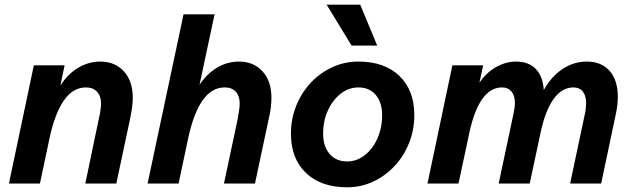

<svg xmlns="http://www.w3.org/2000/svg" viewBox="-20 -781 2694 817"><path d="M18 0 124 -503H255L237 -417Q268 -466 312.5 -492.5Q357 -519 407 -519Q469 -519 507 -477.5Q545 -436 545 -365Q545 -346 542 -324Q539 -302 533 -273L475 0H343L400 -273Q405 -294 407.5 -312Q410 -330 410 -340Q410 -372 393 -390.5Q376 -409 346 -409Q291 -409 252.5 -354.5Q214 -300 191 -194L150 0Z M608 0 761 -720H893L829 -420Q860 -467 903.5 -493Q947 -519 997 -519Q1059 -519 1097 -477.5Q1135 -436 1135 -365Q1135 -346 1132.5 -324Q1130 -302 1123 -273L1065 0H933L991 -273Q995 -294 997.5 -312Q1000 -330 1000 -340Q1000 -372 983.5 -390.5Q967 -409 936 -409Q881 -409 842.5 -354.5Q804 -300 781 -194L740 0Z M1218 -212Q1218 -275 1240.5 -331Q1263 -387 1302.5 -429Q1342 -471 1394 -495Q1446 -519 1505 -519Q1616 -519 1679.5 -458Q1743 -397 1743 -291Q1743 -228 1720.5 -172Q1698 -116 1658.5 -74Q1619 -32 1567.5 -8Q1516 16 1457 16Q1346 16 1282 -45Q1218 -106 1218 -212ZM1457 -94Q1498 -94 1532 -120.5Q1566 -147 1586 -192Q1606 -237 1606 -291Q1606 -345 1579 -377Q1552 -409 1505 -409Q1464 -409 1430 -382.5Q1396 -356 1375.5 -311.5Q1355 -267 1355 -212Q1355 -158 1382.5 -126Q1410 -94 1457 -94ZM1476 -587 1370 -761H1513L1585 -587Z M1799 0 1905 -503H2036L2020 -429Q2050 -473 2091.5 -496Q2133 -519 2176 -519Q2229 -519 2259.5 -488Q2290 -457 2294 -398Q2326 -456 2374 -487.5Q2422 -519 2477 -519Q2539 -519 2574 -479.5Q2609 -440 2609 -368Q2609 -335 2600 -293L2538 0H2406L2469 -297Q2472 -311 2473 -323Q2474 -335 2474 -343Q2474 -374 2460 -391.5Q2446 -409 2420 -409Q2371 -409 2335.5 -359.5Q2300 -310 2280 -215L2234 0H2102L2165 -297Q2171 -324 2171 -343Q2171 -374 2156.5 -391.5Q2142 -409 2116 -409Q2067 -409 2032 -359.5Q1997 -310 1977 -215L1931 0Z"/></svg>

Font: Wix Madefor Text
Style: Bold Italic
Weight: 700
Italic angle: -12°
Designer: Dalton Maag Ltd
Foundry: Dalton Maag Ltd
Version: Version 3.100